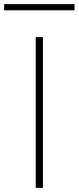

<svg xmlns="http://www.w3.org/2000/svg" viewBox="-56 -910 381 930"><path d="M117 0V-730H152V0ZM-36 -860V-890H305V-860Z"/></svg>

Font: M PLUS 1 ExtraLight
Style: Regular
Weight: 250
Version: Version 1.001